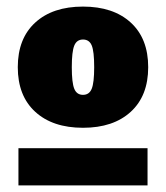

<svg xmlns="http://www.w3.org/2000/svg" viewBox="-20 -680 504 583"><path d="M34 -476Q34 -563 87 -611.5Q140 -660 232 -660Q324 -660 377 -611.5Q430 -563 430 -476Q430 -389 377 -340.5Q324 -292 232 -292Q140 -292 87 -340.5Q34 -389 34 -476ZM266 -476Q266 -524 258.5 -542Q251 -560 232 -560Q213 -560 205.5 -541.5Q198 -523 198 -476Q198 -429 205.5 -410.5Q213 -392 232 -392Q251 -392 258.5 -410.5Q266 -429 266 -476ZM36 -230H428V-117H36Z"/></svg>

Font: Work Sans Black
Style: Regular
Weight: 900
Designer: Wei Huang
Foundry: Wei Huang
Version: Version 1.500